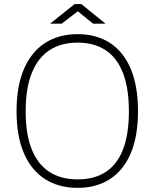

<svg xmlns="http://www.w3.org/2000/svg" viewBox="-20 -898 747 928"><path d="M355 10Q264 10 197.8 -32.2Q131.5 -74.5 95.8 -157Q60 -239.5 60 -360Q60 -481.5 95.8 -564.5Q131.5 -647.5 197.8 -690.2Q264 -733 355 -733Q446 -733 511.5 -690.5Q577 -648 612 -565Q647 -482 647 -360Q647 -239.5 612 -157.2Q577 -75 511.5 -32.5Q446 10 355 10ZM355 -31Q436 -31 491.2 -67Q546.5 -103 574.8 -176.2Q603 -249.5 603 -360Q603 -472 574.2 -545.5Q545.5 -619 490.2 -655.5Q435 -692 355 -692Q275 -692 219 -655.2Q163 -618.5 133.5 -544.8Q104 -471 104 -360Q104 -249 133.5 -176Q163 -103 219 -67Q275 -31 355 -31ZM430 -783.5 356 -843.5 278 -783.5H222L341 -878.5H373L490 -783.5Z"/></svg>

Font: Public Sans Thin
Style: Regular
Weight: 100
Designer: The Public Sans project authors (U.S. Web Design System). Libre Franklin designed by Pablo Impallari and Rodrigo Fuenzal
Version: Version 1.008